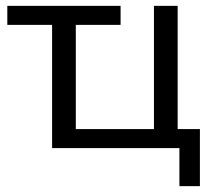

<svg xmlns="http://www.w3.org/2000/svg" viewBox="-20 -506 731 656"><path d="M593 130V0H158V-421H5V-486H392V-421H239V-65H506V-486H587V-65H663V130Z"/></svg>

Font: Nunito Sans
Style: Regular
Weight: 400
Designer: Vernon Adams
Foundry: Vernon Adams
Version: Version 3.101; ttfautohint (v1.8.4.7-5d5b);gftools[0.9.27]